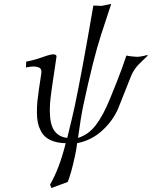

<svg xmlns="http://www.w3.org/2000/svg" viewBox="-20 -718 772 976"><path d="M574.7 -304.2Q599.6 -366.7 622.6 -436Q629.4 -433.6 648.4 -431.4Q667.5 -429.2 675.3 -429.2Q695.8 -429.2 727.1 -438L731.9 -436L708 -413.1Q690.4 -396.5 682.6 -388.2Q674.8 -379.9 664.1 -364.5Q653.3 -349.1 646.5 -332L582.5 -170.9Q556.6 -106.9 500.7 -55.4Q444.8 -3.9 372.1 9.8Q369.6 35.6 360.8 76.2Q341.3 166 324.2 207L241.2 237.8L234.4 220.2Q281.7 139.6 314 9.8Q281.2 9.3 256.1 1.5Q231 -6.3 214.6 -19.3Q198.2 -32.2 187.7 -52.2Q177.2 -72.3 172.6 -93.8Q168 -115.2 167.7 -144.5Q167.5 -173.8 169.9 -201.2Q172.4 -226.6 177.7 -263.2L189.9 -344.2Q191.9 -356.4 188.5 -364.3Q185.1 -372.1 177.5 -375Q169.9 -377.9 164.1 -378.9Q158.2 -379.9 149.9 -379.9Q134.3 -379.9 111.8 -375L113.3 -404.8Q154.8 -412.6 195.3 -427.2Q235.8 -441.9 251 -441.9Q259.3 -441.9 263.7 -438.5Q268.1 -435.1 267.1 -429.2L243.7 -271Q236.8 -223.1 234.4 -192.4Q231.9 -158.7 234.6 -125.7Q237.3 -92.8 246.6 -70.8Q255.9 -48.8 274.7 -34.4Q293.5 -20 321.8 -17.1Q348.1 -123 359.4 -175.8Q395.5 -345.7 454.6 -689.9L496.1 -688L545.4 -698.2L494.1 -542Q453.1 -415.5 403.3 -181.2Q390.6 -120.6 376.5 -17.1Q429.2 -32.7 467 -82Q504.9 -131.3 540.5 -219.2Z"/></svg>

Font: Linux Biolinum G
Style: Italic
Weight: 400
Italic angle: -12°
Designer: Philipp H. Poll
Foundry: Philipp H. Poll
Version: Version 0.5.1